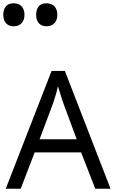

<svg xmlns="http://www.w3.org/2000/svg" viewBox="-35 -1149 694 1169"><path d="M545 0 459 -221H176L91 0H0L279 -717H360L638 0ZM352 -517Q349 -525 342 -546Q335 -567 328.5 -589.5Q322 -612 318 -624Q311 -593 302 -563.5Q293 -534 287 -517L206 -301H432ZM248 -989Q219 -989 202 -1007Q185 -1025 185 -1059Q185 -1092 201 -1110.5Q217 -1129 248 -1129Q280 -1129 297 -1110Q314 -1091 314 -1059Q314 -1026 296 -1007.5Q278 -989 248 -989ZM48 -989Q19 -989 2 -1007Q-15 -1025 -15 -1059Q-15 -1092 1 -1110.5Q17 -1129 48 -1129Q80 -1129 97 -1110Q114 -1091 114 -1059Q114 -1026 96 -1007.5Q78 -989 48 -989Z"/></svg>

Font: Noto Sans Tifinagh Ahaggar
Style: Regular
Weight: 400
Designer: JamraPatel
Foundry: JamraPatel LLC
Version: Version 2.006; ttfautohint (v1.8.4.7-5d5b)